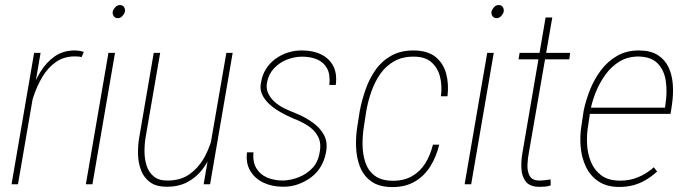

<svg xmlns="http://www.w3.org/2000/svg" viewBox="-20 -741 2763 772"><path d="M127.4 -436.5 52.2 0H26.4L117.2 -528.3H143.1ZM316.9 -532.2 308.1 -511.2Q302.2 -513.2 295.2 -513.7Q288.1 -514.2 280.3 -514.2Q237.3 -514.2 205.3 -491.9Q173.3 -469.7 151.9 -434.3Q130.4 -398.9 116.7 -358.9Q103 -318.8 96.2 -282.7L80.6 -281.7Q88.4 -320.8 102.8 -365.5Q117.2 -410.2 141.4 -450.2Q165.5 -490.2 200.4 -514.6Q235.4 -539.1 284.7 -538.1Q293 -537.6 300.8 -536.4Q308.6 -535.2 316.9 -532.2Z M442.4 -528.3 351.6 0H325.2L416 -528.3ZM433.6 -695.8Q436 -704.1 443.8 -712.4Q451.7 -720.7 461.9 -720.7Q474.6 -720.7 479.5 -711.4Q484.4 -702.1 481.9 -692.4Q479.5 -684.6 471.9 -676.3Q464.4 -668 453.6 -668Q441.9 -668 436.5 -677.2Q431.2 -686.5 433.6 -695.8Z M819.8 -122.1 890.1 -528.3H915.5L824.7 0H798.8ZM837.9 -207.5H854.5Q846.7 -168 832 -129.2Q817.4 -90.3 793.2 -59.1Q769 -27.8 733.9 -9Q698.7 9.8 651.9 9.8Q608.9 10.3 583.5 -8.3Q558.1 -26.9 546.9 -56.9Q535.6 -86.9 534.9 -122.3Q534.2 -157.7 540.5 -192.4L598.1 -528.3H624L565.9 -191.4Q561 -163.6 561 -133.1Q561 -102.5 569.3 -75.7Q577.6 -48.8 597.7 -32Q617.7 -15.1 652.3 -15.1Q708 -14.6 745.4 -43Q782.7 -71.3 805.4 -115Q828.1 -158.7 837.9 -207.5Z M1265.6 -130.4Q1272.5 -167 1258.1 -193.1Q1243.7 -219.2 1216.8 -236.3Q1189.9 -253.4 1159.2 -264.6Q1131.8 -276.4 1106.2 -291Q1080.6 -305.7 1061.3 -324Q1042 -342.3 1033 -363.5Q1023.9 -384.8 1029.8 -410.6Q1034.7 -440.4 1049.8 -464.1Q1064.9 -487.8 1087.2 -504.2Q1109.4 -520.5 1137.2 -529.5Q1165 -538.6 1194.8 -538.1Q1239.7 -538.1 1272.2 -521.7Q1304.7 -505.4 1320.3 -474.9Q1335.9 -444.3 1330.1 -399.4H1304.2Q1308.6 -440.9 1295.2 -465.8Q1281.7 -490.7 1255.4 -502Q1229 -513.2 1193.8 -513.2Q1162.1 -512.7 1132.8 -501Q1103.5 -489.3 1082.3 -466.8Q1061 -444.3 1054.2 -412.1Q1048.8 -386.7 1058.1 -366.5Q1067.4 -346.2 1085.2 -330.6Q1103 -314.9 1125.7 -304.2Q1148.4 -293.5 1168.9 -285.6Q1207.5 -270 1237.8 -248Q1268.1 -226.1 1283.2 -197.3Q1298.3 -168.5 1291 -129.4Q1285.2 -97.2 1270 -71.5Q1254.9 -45.9 1231 -28.1Q1207 -10.3 1178.5 0Q1149.9 10.3 1117.7 9.8Q1074.7 9.8 1040 -6.3Q1005.4 -22.5 986.6 -53.5Q967.8 -84.5 973.1 -128.4H999Q995.6 -90.3 1010.5 -64.9Q1025.4 -39.6 1053.7 -27.3Q1082 -15.1 1118.2 -15.1Q1149.4 -16.1 1180.4 -28.1Q1211.4 -40 1235.4 -64.5Q1259.3 -88.9 1265.6 -130.4Z M1558.6 -14.2Q1603.5 -13.7 1636.5 -32.5Q1669.4 -51.3 1689.9 -84.2Q1710.4 -117.2 1720.7 -159.2H1746.1Q1734.4 -111.3 1710.7 -72.8Q1687 -34.2 1648.9 -11.5Q1610.8 11.2 1558.1 11.2Q1504.9 11.2 1473.1 -11.5Q1441.4 -34.2 1427.2 -71Q1413.1 -107.9 1411.6 -151.4Q1410.2 -194.8 1417.5 -237.3L1426.3 -293.5Q1434.6 -337.4 1450 -381.3Q1465.3 -425.3 1490.5 -460.7Q1515.6 -496.1 1553.7 -517.3Q1591.8 -538.6 1645 -538.1Q1699.2 -537.6 1730.7 -512.5Q1762.2 -487.3 1773.7 -445.8Q1785.2 -404.3 1779.3 -354H1752.9Q1758.3 -396.5 1749.3 -432.4Q1740.2 -468.3 1714.8 -490.7Q1689.5 -513.2 1644.5 -513.2Q1598.1 -513.7 1564.7 -494.6Q1531.2 -475.6 1509.3 -444.1Q1487.3 -412.6 1473.4 -373.3Q1459.5 -334 1452.6 -293.5L1443.8 -236.3Q1437.5 -199.2 1437.7 -160.2Q1438 -121.1 1449 -88.1Q1460 -55.2 1486.3 -34.9Q1512.7 -14.6 1558.6 -14.2Z M1965.3 -528.3 1874.5 0H1848.1L1939 -528.3ZM1956.5 -695.8Q1959 -704.1 1966.8 -712.4Q1974.6 -720.7 1984.9 -720.7Q1997.6 -720.7 2002.4 -711.4Q2007.3 -702.1 2004.9 -692.4Q2002.4 -684.6 1994.9 -676.3Q1987.3 -668 1976.6 -668Q1964.8 -668 1959.5 -677.2Q1954.1 -686.5 1956.5 -695.8Z M2272.5 -528.3 2269 -502.4H2064.9L2069.3 -528.3ZM2173.8 -670.9H2200.7L2106.4 -126.5Q2102.1 -105 2100.8 -79.1Q2099.6 -53.2 2109.4 -34.4Q2119.1 -15.6 2147.9 -15.1Q2160.6 -15.1 2171.9 -16.6Q2183.1 -18.1 2193.8 -19.5L2194.3 4.4Q2183.6 8.3 2172.6 9.3Q2161.6 10.3 2148.4 10.3Q2109.4 9.8 2093.5 -11.7Q2077.6 -33.2 2076.4 -64.9Q2075.2 -96.7 2080.6 -126.5Z M2470.7 10.7Q2419.4 10.7 2386.2 -11.7Q2353 -34.2 2335.7 -70.8Q2318.4 -107.4 2314.7 -150.9Q2311 -194.3 2317.9 -235.8L2326.7 -294.9Q2335 -336.4 2352.1 -379.4Q2369.1 -422.4 2396.2 -458.5Q2423.3 -494.6 2461.7 -516.6Q2500 -538.6 2550.8 -538.1Q2597.2 -537.6 2625.7 -519Q2654.3 -500.5 2668.5 -469.7Q2682.6 -439 2685.3 -400.9Q2688 -362.8 2682.1 -322.3L2676.3 -283.2H2342.3L2347.2 -308.1H2653.8L2655.8 -322.8Q2663.1 -368.2 2657.5 -412.1Q2651.9 -456.1 2626.2 -484.1Q2600.6 -512.2 2549.3 -513.7Q2505.4 -514.2 2472.2 -494.4Q2439 -474.6 2414.8 -441.4Q2390.6 -408.2 2375.2 -369.6Q2359.9 -331.1 2353.5 -294.9L2344.7 -234.9Q2338.4 -198.2 2340.6 -159.7Q2342.8 -121.1 2356.9 -88.1Q2371.1 -55.2 2398.7 -35.2Q2426.3 -15.1 2471.7 -14.6Q2511.7 -14.2 2546.1 -28.6Q2580.6 -43 2608.9 -68.4L2622.1 -51.3Q2600.6 -31.7 2576.9 -17.6Q2553.2 -3.4 2526.6 3.7Q2500 10.7 2470.7 10.7Z"/></svg>

Font: Roboto Condensed Thin
Style: Italic
Weight: 250
Italic angle: -12°
Designer: Christian Robertson
Foundry: Google
Version: Version 3.008; 2023